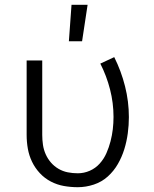

<svg xmlns="http://www.w3.org/2000/svg" viewBox="-20 -772 640 800"><path d="M304 8Q275 8 246.5 3Q218 -2 192 -15.5Q166 -29 146 -50.5Q126 -72 113.5 -98Q101 -124 96 -152.5Q91 -181 91 -210V-520H156V-210Q156 -189 159 -168.5Q162 -148 170.5 -129Q179 -110 192.5 -94.5Q206 -79 224 -68.5Q242 -58 262.5 -54Q283 -50 304 -50Q330 -50 354 -60.5Q378 -71 395.5 -90.5Q413 -110 423.5 -134Q434 -158 440.5 -183Q447 -208 450 -233.5Q453 -259 453 -285Q453 -343 438.5 -399.5Q424 -456 398 -507L456 -534Q485 -476 501 -412.5Q517 -349 517 -284Q517 -251 512.5 -217Q508 -183 498 -150.5Q488 -118 471 -88.5Q454 -59 429 -36.5Q404 -14 371 -3Q338 8 304 8ZM267 -600 278 -752H345L322 -600Z"/></svg>

Font: Iosevka Light Extended
Style: Regular
Weight: 300
Width: 7
Monospace: yes
Designer: Belleve Invis
Foundry: Belleve Invis
Version: Version 32.5.0; ttfautohint (v1.8.4)